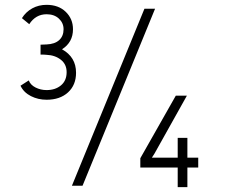

<svg xmlns="http://www.w3.org/2000/svg" viewBox="-20 -769 940 795"><path d="M578.1 -732.9H622.1L321.8 0H277.8ZM64.9 -414.1 99.1 -436Q106 -417.5 127.2 -406.7Q148.4 -396 172.9 -396Q209 -396 232.4 -415.5Q255.9 -435.1 255.9 -470.2Q255.9 -502.9 231.9 -521.7Q208 -540.5 172.9 -542Q165 -543 147.9 -543V-584Q163.1 -584 172.9 -585Q207 -586.4 225.1 -603Q243.2 -619.6 243.2 -647.9Q243.2 -673.8 223.9 -691.9Q204.6 -710 172.9 -710Q127.9 -710 101.1 -668.9L70.8 -693.8Q86.9 -719.7 113.5 -734.4Q140.1 -749 172.9 -749Q222.2 -749 252.2 -720Q282.2 -690.9 282.2 -647.9Q282.2 -593.8 236.8 -564.9Q294.9 -532.7 294.9 -467.8Q294.9 -417 261.7 -386.5Q228.5 -356 172.9 -356Q137.7 -356 107.9 -371.1Q78.1 -386.2 64.9 -414.1ZM561 -75.2V-113.8L708 -373H753.9L620.1 -133.8L608.9 -116.2H715.8V-198.2H755.9V-116.2H800.8V-75.2H755.9V5.9H715.8V-75.2Z"/></svg>

Font: Kreadon Light
Style: Regular
Weight: 300
Designer: kohakuno
Foundry: StudioGnu
Version: Version 1.000;Glyphs 3.1.2 (3151)